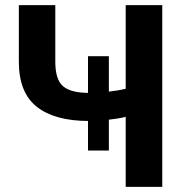

<svg xmlns="http://www.w3.org/2000/svg" viewBox="-20 -731 721 751"><path d="M405.8 -142.1H324.2V-511.2H405.8ZM614.7 -710.9V0H471.7V-273.9Q439 -266.1 399.4 -262Q359.9 -257.8 327.6 -257.8Q194.3 -257.8 124 -313.2Q53.7 -368.7 53.7 -489.7V-710.9H196.3V-489.7Q196.3 -419.4 226.8 -393.6Q257.3 -367.7 327.6 -367.7Q358.4 -367.7 398.7 -371.8Q439 -376 471.7 -383.8V-710.9Z"/></svg>

Font: Roboto Web
Style: Bold
Weight: 700
Designer: Google
Version: Version 1.200310; 2013